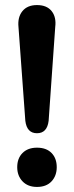

<svg xmlns="http://www.w3.org/2000/svg" viewBox="-20 -733 292 758"><path d="M126 -207Q86 -207 80 -256L53 -626Q49 -665 68.5 -689Q88 -713 126 -713Q165 -713 184 -689Q203 -665 198 -626L172 -256Q166 -207 126 -207ZM126 5Q90 5 69 -17Q48 -39 48 -73Q48 -108 69 -129Q90 -150 126 -150Q163 -150 183.5 -129Q204 -108 204 -73Q204 -39 183.5 -17Q163 5 126 5Z"/></svg>

Font: Chiron GoRound TC SB
Style: Regular
Weight: 500
Designer: Ryoko NISHIZUKA 西塚涼子 (kana, bopomofo & ideographs); Paul D. Hunt (Latin, Greek & Cyrillic); Sandoll Communications 산돌커뮤니
Foundry: Adobe
Version: Version 1.000;hotconv 1.1.1;makeotfexe 2.6.0